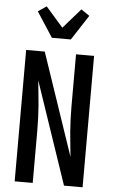

<svg xmlns="http://www.w3.org/2000/svg" viewBox="-64 -1029 627 1070"><g transform="rotate(5 250.0 -493.5)"><path d="M60 0V-735H164L358 -163Q355 -198 351 -232.5Q347 -267 344.5 -301.5Q342 -336 340.5 -371Q339 -406 339 -441V-735H440V0H336L142 -572Q145 -537 149 -502.5Q153 -468 155.5 -433.5Q158 -399 159.5 -364Q161 -329 161 -294V0ZM197 -815 106 -955 153 -987 250 -876 347 -987 394 -955 303 -815Z"/></g></svg>

Font: Iosevka Curly Semibold
Style: Regular
Weight: 600
Monospace: yes
Designer: Belleve Invis
Foundry: Belleve Invis
Version: Version 22.1.2; ttfautohint (v1.8.4)